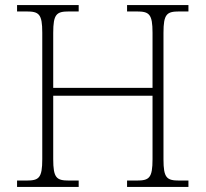

<svg xmlns="http://www.w3.org/2000/svg" viewBox="-20 -734 808 754"><path d="M47 0H289V-25H251C202 -25 189 -35 189 -109V-358H579V-109C579 -35 566 -25 517 -25H479V0H720V-25H684C635 -25 622 -35 622 -108V-605C622 -679 635 -689 684 -689H720V-714H479V-689H517C566 -689 579 -679 579 -605V-389H189V-605C189 -679 202 -689 251 -689H289V-714H47V-689H84C133 -689 146 -679 146 -606V-109C146 -35 133 -25 84 -25H47Z"/></svg>

Font: Noto Serif Sinhala ExtraLight
Style: Regular
Weight: 200
Designer: Jelle Bosma - Monotype Design Team
Foundry: Monotype Imaging Inc.
Version: Version 2.007